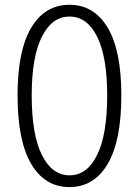

<svg xmlns="http://www.w3.org/2000/svg" viewBox="-20 -762 574 795"><path d="M267.6 12.7Q166 12.7 109.4 -83Q52.7 -178.7 52.7 -367.2Q52.7 -552.7 109.4 -647.5Q166 -742.2 267.6 -742.2Q369.1 -742.2 425.8 -647.5Q482.4 -552.7 482.4 -367.2Q482.4 -178.7 425.8 -83Q369.1 12.7 267.6 12.7ZM267.6 -36.1Q340.8 -36.1 382.3 -120.6Q423.8 -205.1 423.8 -367.2Q423.8 -526.4 382.3 -609.9Q340.8 -693.4 267.6 -693.4Q195.3 -693.4 153.3 -609.9Q111.3 -526.4 111.3 -367.2Q111.3 -205.1 153.3 -120.6Q195.3 -36.1 267.6 -36.1Z"/></svg>

Font: Gen Jyuu Gothic P Light
Style: Regular
Weight: 200
Designer: [Source Han Sans]
Ryoko NISHIZUKA  (kana & ideographs); Paul D. Hunt (Latin, Greek & Cyrillic); Wenlong ZHANG  (bopomofo
Version: Version 1.002.20150607